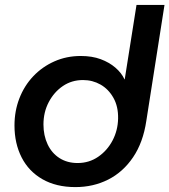

<svg xmlns="http://www.w3.org/2000/svg" viewBox="-20 -750 690 782"><path d="M287 12Q209 12 153 -20Q97 -52 68 -109Q39 -166 39 -239Q39 -298 59 -349.5Q79 -401 115.5 -439.5Q152 -478 201.5 -500Q251 -522 309 -522Q355 -522 390 -509Q425 -496 450 -474.5Q475 -453 487 -427H488L536 -730H650L576 -258Q563 -170 522 -109.5Q481 -49 420.5 -18.5Q360 12 287 12ZM296 -86Q343 -86 380 -111.5Q417 -137 438.5 -178Q460 -219 461 -267Q462 -316 442 -351.5Q422 -387 389.5 -405.5Q357 -424 318 -424Q272 -424 236 -399.5Q200 -375 178.5 -334Q157 -293 157 -243Q157 -198 174 -162Q191 -126 222.5 -106Q254 -86 296 -86Z"/></svg>

Font: MuseoModerno Medium
Style: Italic
Weight: 500
Italic angle: -9°
Designer: Pablo Cosgaya, Héctor Gatti, Marcela Romero, and the Authors of The MuseoModerno Project.
Foundry: Omnibus-Type Team
Version: Version 1.003